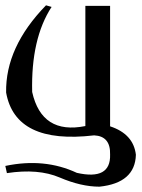

<svg xmlns="http://www.w3.org/2000/svg" viewBox="-23 -509 533 722"><path d="M391 -34C449.7 -14.7 482 21 488 73C486 143.7 440.3 183.7 351 193C305 193 255.2 181.5 201.5 158.5C147.8 135.5 81.7 130 3 142L-3 115C95 94.3 184.7 103 266 141C351.3 160.3 393 137.3 391 72C392.3 26 372.3 2 331 0C133.7 23.3 23.3 -30.3 0 -161C-2 -275 48 -384.3 150 -489L171 -483C119 -403 94.7 -296.3 98 -163C122 -55.7 188.7 -13 298 -35V-487H391Z"/></svg>

Font: Neocyr
Style: Regular
Weight: 400
Designer: Viktar Palstsiuk <vipals@gmail.com>
Version: 1.00